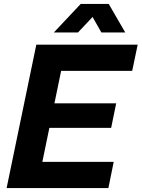

<svg xmlns="http://www.w3.org/2000/svg" viewBox="-20 -956 720 976"><path d="M13.6 0 164.6 -729H679.9L652.1 -595.9H255.4L298.3 -632.1L187.9 -97.7L160.1 -133.1H558L531 0ZM196.9 -305.9 221.6 -430.6H570.6L545 -305.9ZM253.7 -790.9 390.4 -936.1H532.6L616.7 -790.9H495.3L450.6 -869.7L376.3 -790.9Z"/></svg>

Font: Mona Sans ExtraLight
Style: Italic
Weight: 200
Italic angle: -11.6951°
Designer: Deni Anggara
Foundry: GitHub
Version: Version 2.000